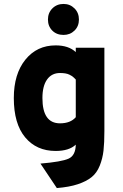

<svg xmlns="http://www.w3.org/2000/svg" viewBox="-20 -753 624 973"><path d="M302 -576Q267 -576 245 -598Q223 -620 223 -654Q223 -688 245.5 -710.5Q268 -733 302 -733Q335 -733 357.5 -710.5Q380 -688 380 -654Q380 -620 357.5 -598Q335 -576 302 -576ZM364 -511H509V-89Q509 -29 504.5 10.5Q500 50 485.5 86.5Q471 123 444.5 144.5Q418 166 374.5 180.5Q331 195 268 200L185 76Q292 67 327.5 51Q363 35 364 -20Q330 12 262 12Q165 12 107.5 -57Q50 -126 50 -256Q50 -378 108.5 -450.5Q167 -523 262 -523Q328 -523 364 -489ZM364 -159V-350Q363 -351 356.5 -357.5Q350 -364 345.5 -367Q341 -370 332 -374.5Q323 -379 311 -381Q299 -383 284 -383Q242 -383 218.5 -350Q195 -317 195 -256Q195 -128 284 -128Q337 -128 364 -159Z"/></svg>

Font: Overpass Heavy
Style: Regular
Weight: 900
Designer: Delve Withrington, Thomas Jockin
Foundry: Delve Fonts
Version: Version 3.000;DELV;Overpass